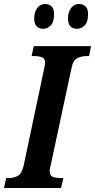

<svg xmlns="http://www.w3.org/2000/svg" viewBox="-39 -946 478 966"><path d="M-19 0 -8 -50H3Q29 -50 50 -61Q71 -72 80 -113L182 -595Q188 -622 188 -630Q188 -652 172 -658Q156 -664 130 -664H120L131 -714H419L409 -664H398Q371 -664 349.5 -653Q328 -642 320 -600L219 -128Q216 -114 213.5 -103Q211 -92 211 -84Q211 -62 227.5 -56Q244 -50 269 -50H280L268 0ZM350 -801Q328 -801 315.5 -813.5Q303 -826 303 -852Q303 -885 318.5 -905.5Q334 -926 359 -926Q379 -926 391.5 -913.5Q404 -901 404 -875Q404 -834 386.5 -817.5Q369 -801 350 -801ZM179 -801Q158 -801 145.5 -813.5Q133 -826 133 -852Q133 -885 148 -905.5Q163 -926 188 -926Q208 -926 220.5 -913.5Q233 -901 233 -875Q233 -834 215.5 -817.5Q198 -801 179 -801Z"/></svg>

Font: Noto Serif ExtraCondensed
Style: Bold Italic
Weight: 700
Width: 2
Italic angle: -12°
Designer: Monotype Design Team
Foundry: Monotype Imaging Inc.
Version: Version 2.013; ttfautohint (v1.8.4.7-5d5b)